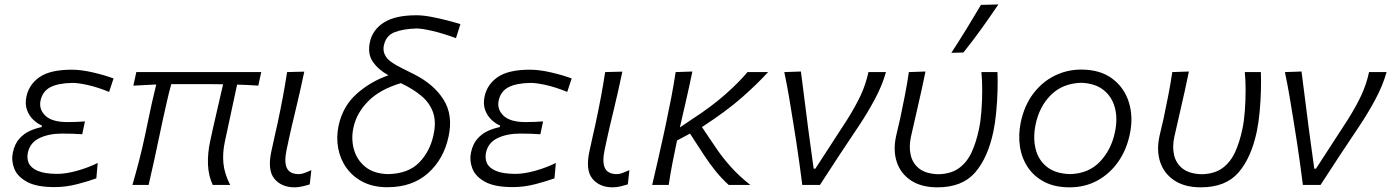

<svg xmlns="http://www.w3.org/2000/svg" viewBox="-20 -812 6108 843"><path d="M219.5 9.5Q140 9.5 97.8 -14Q55.5 -37.5 42.2 -72.5Q29 -107.5 36.5 -142.5Q44.5 -180.5 65 -203.2Q85.5 -226 111.5 -237.5Q137.5 -249 163 -254L164 -261Q146 -268 127.5 -285Q109 -302 99 -328Q89 -354 96 -388Q107.5 -442 154.5 -474Q201.5 -506 295 -506Q336.5 -506 388.2 -494Q440 -482 478.5 -467.5L459 -408.5Q408.5 -429 366.2 -438.5Q324 -448 298 -448Q235.5 -447 201.2 -429.2Q167 -411.5 158 -370.5Q150 -332 179.2 -304Q208.5 -276 276 -276Q297.5 -276 316.2 -276.8Q335 -277.5 353 -279L341 -222.5Q320 -224 299 -224.8Q278 -225.5 252 -225.5Q195 -225.5 153.5 -205.8Q112 -186 102.5 -142.5Q97 -117 106.2 -96Q115.5 -75 145.2 -62Q175 -49 230.5 -48.5Q270 -48.5 319.5 -62.5Q369 -76.5 409 -96.5L403 -29Q370.5 -17 320.5 -3.8Q270.5 9.5 219.5 9.5Z M561.5 0Q577.5 -55.5 591 -107.8Q604.5 -160 617.5 -221L627.5 -269Q637.5 -318.5 647 -360.5Q656.5 -402.5 666 -441L565.5 -436L578.5 -495.5H1127L1114 -436Q1091 -437.5 1067.5 -438.8Q1044 -440 1021 -440.5L968 -193.5Q956.5 -141.5 960.8 -96Q965 -50.5 990.5 0H914Q895.5 -39.5 893.2 -88.8Q891 -138 903 -193Q914.5 -248 928.5 -307Q942.5 -366 959.5 -442Q947.5 -442 935.5 -442.2Q923.5 -442.5 912 -442.5H732Q721.5 -405 712.8 -366.2Q704 -327.5 694.5 -284.5L680.5 -218.5Q668 -160 656.8 -107.5Q645.5 -55 632.5 0Z M1273.5 10.5Q1216 10.5 1184.8 -27.2Q1153.5 -65 1171.5 -148Q1179.5 -186.5 1186 -214Q1192.5 -241.5 1199 -272Q1212.5 -335.5 1222.2 -387.8Q1232 -440 1240.5 -495.5L1316 -497.5Q1297 -407 1278.2 -330Q1259.5 -253 1248 -200L1238 -153Q1227 -101 1239.5 -74.2Q1252 -47.5 1292.5 -47.5Q1302.5 -47.5 1315.2 -52Q1328 -56.5 1347 -65L1340 -2.5Q1328 1.5 1309.2 6Q1290.5 10.5 1273.5 10.5Z M1681 10Q1619 10 1574 -13Q1529 -36 1501.2 -74.8Q1473.5 -113.5 1464.8 -161.5Q1456 -209.5 1466.5 -260Q1485 -345.5 1545.8 -399.8Q1606.5 -454 1685.5 -481.5Q1641.5 -505.5 1617.2 -540.5Q1593 -575.5 1604 -627Q1616 -682 1666 -713.5Q1716 -745 1808 -745Q1836 -745 1871.2 -738.5Q1906.5 -732 1941.2 -723Q1976 -714 2001.5 -706L1982 -644.5Q1926.5 -665 1879.5 -676Q1832.5 -687 1808.5 -687Q1748 -685 1711.5 -670.2Q1675 -655.5 1665.5 -613Q1659.5 -586 1675 -562.5Q1690.5 -539 1745 -512.5L1798 -486Q1884.5 -442.5 1927.2 -375Q1970 -307.5 1949.5 -212.5Q1928.5 -113.5 1859.5 -51.8Q1790.5 10 1681 10ZM1532 -252.5Q1521 -203 1533.8 -156.5Q1546.5 -110 1584 -79.5Q1621.5 -49 1684.5 -47.5Q1773 -49.5 1820.8 -98.8Q1868.5 -148 1883.5 -220.5Q1896 -277.5 1881.2 -319Q1866.5 -360.5 1829.8 -391.2Q1793 -422 1740 -447Q1647 -419 1596.2 -367.2Q1545.5 -315.5 1532 -252.5Z M2231 9.5Q2151.5 9.5 2109.2 -14Q2067 -37.5 2053.8 -72.5Q2040.5 -107.5 2048 -142.5Q2056 -180.5 2076.5 -203.2Q2097 -226 2123 -237.5Q2149 -249 2174.5 -254L2175.5 -261Q2157.5 -268 2139 -285Q2120.5 -302 2110.5 -328Q2100.5 -354 2107.5 -388Q2119 -442 2166 -474Q2213 -506 2306.5 -506Q2348 -506 2399.8 -494Q2451.5 -482 2490 -467.5L2470.5 -408.5Q2420 -429 2377.8 -438.5Q2335.5 -448 2309.5 -448Q2247 -447 2212.8 -429.2Q2178.5 -411.5 2169.5 -370.5Q2161.5 -332 2190.8 -304Q2220 -276 2287.5 -276Q2309 -276 2327.8 -276.8Q2346.5 -277.5 2364.5 -279L2352.5 -222.5Q2331.5 -224 2310.5 -224.8Q2289.5 -225.5 2263.5 -225.5Q2206.5 -225.5 2165 -205.8Q2123.5 -186 2114 -142.5Q2108.5 -117 2117.8 -96Q2127 -75 2156.8 -62Q2186.5 -49 2242 -48.5Q2281.5 -48.5 2331 -62.5Q2380.5 -76.5 2420.5 -96.5L2414.5 -29Q2382 -17 2332 -3.8Q2282 9.5 2231 9.5Z M2670 10.5Q2612.5 10.5 2581.2 -27.2Q2550 -65 2568 -148Q2576 -186.5 2582.5 -214Q2589 -241.5 2595.5 -272Q2609 -335.5 2618.8 -387.8Q2628.5 -440 2637 -495.5L2712.5 -497.5Q2693.5 -407 2674.8 -330Q2656 -253 2644.5 -200L2634.5 -153Q2623.5 -101 2636 -74.2Q2648.5 -47.5 2689 -47.5Q2699 -47.5 2711.8 -52Q2724.5 -56.5 2743.5 -65L2736.5 -2.5Q2724.5 1.5 2705.8 6Q2687 10.5 2670 10.5Z M2843.5 0Q2856.5 -55 2868.2 -106.8Q2880 -158.5 2893.5 -220L2904 -269Q2917.5 -333 2927.8 -386.2Q2938 -439.5 2946.5 -495.5L3020 -498Q3005 -426 2990.5 -363.2Q2976 -300.5 2965 -252.5L3020 -289.5Q3104 -344 3164.5 -397.5Q3225 -451 3262 -495.5H3352.5Q3305 -443.5 3238.2 -384.5Q3171.5 -325.5 3062 -254L3126.5 -158.5Q3153 -119.5 3189 -79.2Q3225 -39 3274.5 0H3179.5Q3149.5 -27 3122.5 -60.2Q3095.5 -93.5 3071 -131L3009.5 -225.5L2952.5 -195Q2941.5 -143 2932.5 -96.5Q2923.5 -50 2916 0Z M3502.5 0Q3497 -46 3490 -94.5Q3483 -143 3476.5 -187L3462.5 -275.5Q3454 -330 3444.5 -385.5Q3435 -441 3423.5 -495.5L3496.5 -498Q3506 -426.5 3517 -337.5Q3528 -248.5 3539.5 -166L3552.5 -71.5H3560L3699.5 -286.5Q3736 -344.5 3758.8 -393.2Q3781.5 -442 3793 -495.5H3870Q3853 -435.5 3820.5 -375.2Q3788 -315 3754 -264Q3709.5 -197.5 3665.8 -131.5Q3622 -65.5 3580 0Z M4096 10.5Q4025.5 10.5 3980 -19.5Q3934.5 -49.5 3917.5 -100.5Q3900.5 -151.5 3914.5 -215Q3919 -236 3923.5 -254Q3928 -272 3932 -290Q3944 -347 3953.5 -395.5Q3963 -444 3970.5 -495.5L4043.5 -498Q4025.5 -410.5 4008 -336Q3990.5 -261.5 3979.5 -211Q3970 -167 3978.8 -130.2Q3987.5 -93.5 4017 -71Q4046.5 -48.5 4100.5 -47Q4156.5 -48.5 4191.5 -74.5Q4226.5 -100.5 4246.5 -144.5Q4266.5 -188.5 4278 -244Q4285.5 -278 4289 -323.8Q4292.5 -369.5 4292.5 -415.2Q4292.5 -461 4289 -495.5H4359.5Q4361 -460.5 4359.8 -414Q4358.5 -367.5 4354 -320Q4349.5 -272.5 4341.5 -234Q4317 -118.5 4260.8 -54Q4204.5 10.5 4096 10.5ZM4157 -580Q4191.5 -633 4223.8 -685.5Q4256 -738 4287 -790.5L4363.5 -792.5Q4327 -738.5 4289 -685.5Q4251 -632.5 4210 -581.5Z M4676 10.5Q4611.5 10.5 4565.8 -13.2Q4520 -37 4493 -77.2Q4466 -117.5 4458.2 -168.5Q4450.5 -219.5 4461.5 -274Q4477 -348 4516 -400Q4555 -452 4609.8 -479.2Q4664.5 -506.5 4727 -506.5Q4811 -506.5 4864 -466.5Q4917 -426.5 4936.8 -361.8Q4956.5 -297 4940.5 -222.5Q4926 -153 4889 -100.8Q4852 -48.5 4797.8 -19Q4743.5 10.5 4676 10.5ZM4678.5 -47.5Q4760 -50 4809.5 -102.2Q4859 -154.5 4875 -230.5Q4888 -290.5 4875 -339.2Q4862 -388 4824.8 -417.2Q4787.5 -446.5 4726.5 -448.5Q4645.5 -446 4594.2 -395Q4543 -344 4527 -265.5Q4515 -208 4526.8 -159Q4538.5 -110 4576 -79.8Q4613.5 -49.5 4678.5 -47.5Z M5252.5 10.5Q5182 10.5 5136.5 -19.5Q5091 -49.5 5074 -100.5Q5057 -151.5 5071 -215Q5075.5 -236 5080 -254Q5084.5 -272 5088.5 -290Q5100.5 -347 5110 -395.5Q5119.5 -444 5127 -495.5L5200 -498Q5182 -410.5 5164.5 -336Q5147 -261.5 5136 -211Q5126.5 -167 5135.2 -130.2Q5144 -93.5 5173.5 -71Q5203 -48.5 5257 -47Q5313 -48.5 5348 -74.5Q5383 -100.5 5403 -144.5Q5423 -188.5 5434.5 -244Q5442 -278 5445.5 -323.8Q5449 -369.5 5449 -415.2Q5449 -461 5445.5 -495.5H5516Q5517.5 -460.5 5516.2 -414Q5515 -367.5 5510.5 -320Q5506 -272.5 5498 -234Q5473.5 -118.5 5417.2 -54Q5361 10.5 5252.5 10.5Z M5700.5 0Q5695 -46 5688 -94.5Q5681 -143 5674.5 -187L5660.5 -275.5Q5652 -330 5642.5 -385.5Q5633 -441 5621.5 -495.5L5694.5 -498Q5704 -426.5 5715 -337.5Q5726 -248.5 5737.5 -166L5750.5 -71.5H5758L5897.5 -286.5Q5934 -344.5 5956.8 -393.2Q5979.5 -442 5991 -495.5H6068Q6051 -435.5 6018.5 -375.2Q5986 -315 5952 -264Q5907.5 -197.5 5863.8 -131.5Q5820 -65.5 5778 0Z"/></svg>

Font: Commissioner Flair Light
Style: Italic
Weight: 300
Italic angle: -12°
Designer: Kostas Bartsokas
Foundry: Kostas Bartsokas
Version: Version 1.000; ttfautohint (v1.8.3)